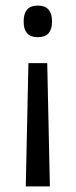

<svg xmlns="http://www.w3.org/2000/svg" viewBox="-20 -518 272 689"><path d="M149.5 -291.5 159 151H72.5L82 -291.5ZM115.5 -498Q141.5 -498 154 -483.8Q166.5 -469.5 166.5 -443.5V-438.5Q166.5 -412.5 154 -398.5Q141.5 -384.5 115.5 -384.5Q90 -384.5 77.5 -398.5Q65 -412.5 65 -438.5V-443.5Q65 -469.5 77.5 -483.8Q90 -498 115.5 -498Z"/></svg>

Font: Anek Telugu
Style: Regular
Weight: 400
Designer: Omkar Bhoir (Telugu), Yesha Goshar (Latin)
Foundry: Ek Type
Version: Version 1.003